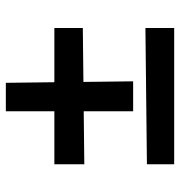

<svg xmlns="http://www.w3.org/2000/svg" viewBox="-0 -602 602 641"><g transform="rotate(-90 300.5 -281.0)"><path d="M250 -137V-302L73 -300V-400H250V-562H345L347 -400H528V-305L348 -303L350 -137ZM528 0H73V-91L528 -96Z"/></g></svg>

Font: Andada SC
Style: Bold
Weight: 700
Designer: Carolina Giovagnoli
Foundry: Carolina Giovagnoli
Version: Version 1.003